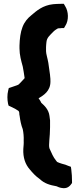

<svg xmlns="http://www.w3.org/2000/svg" viewBox="-20 -791 415 1005"><path d="M22 -249 25 -238 36 -233C52 -226 68 -217 76 -211C79 -208 80 -207 81 -200V-197C81 -195 81 -191 83 -183C86 -159 91 -135 99 -115C103 -97 105 -74 104 -55V-53C105 -41 103 -26 102 -11C100 33 112 69 136 96C150 113 166 131 189 147C212 169 241 178 276 184C281 186 293 193 312 194C335 195 347 182 357 167V160C357 139 356 116 353 95L351 82L337 77C328 73 318 69 304 66C294 63 289 61 282 58C279 57 279 57 273 49C259 32 250 11 239 -14C233 -32 242 -73 242 -125V-161C241 -170 240 -177 239 -184C235 -217 213 -238 196 -253C195 -255 191 -265 182 -276L183 -277C207 -292 244 -313 244 -364C244 -373 244 -384 242 -396V-398C239 -423 236 -443 233 -462C229 -486 221 -509 221 -523V-544C221 -553 222 -557 223 -570C225 -594 240 -605 259 -625C268 -634 281 -642 285 -642H291C291 -642 263 -643 293 -643C298 -643 300 -644 302 -644H315L322 -656C341 -685 339 -731 321 -759L314 -771H300C284 -771 270 -770 258 -769C203 -763 171 -734 145 -712C125 -696 109 -678 98 -650C87 -622 83 -588 82 -552V-538C82 -503 91 -472 99 -443C102 -430 106 -402 109 -382C102 -373 90 -362 79 -350C74 -345 65 -344 38 -334L26 -330L23 -318C17 -294 18 -270 22 -249Z"/></svg>

Font: Hussar Pisanka
Style: Blk
Weight: 700
Designer: Robert Jablonski
Foundry: Cannot Into Space Fonts
Version: Version 1.070